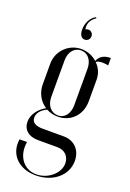

<svg xmlns="http://www.w3.org/2000/svg" viewBox="-161 -735 657 967"><g transform="rotate(20 167.0 -251.5)"><path d="M148 -602C142 -632 155 -656 181 -673L178 -678C150 -664 133 -631 133 -596C133 -568 144 -552 162 -552C178 -552 189 -564 189 -579C189 -595 177 -606 163 -606C159 -606 154 -605 148 -602ZM164 175C256 175 325 117 325 40C325 -18 287 -58 231 -58H118C78 -58 58 -71 58 -97C58 -121 76 -143 106 -156C124 -146 145 -141 167 -141C237 -141 288 -194 288 -267V-381C288 -414 276 -443 253 -465C260 -471 271 -474 286 -474C296 -474 308 -473 318 -470V-510C282 -510 259 -496 249 -469C227 -490 195 -502 164 -502C96 -502 41 -447 41 -379V-269C41 -224 62 -184 98 -161C58 -139 33 -102 33 -66C33 -23 64 4 114 4H219C258 4 284 30 284 68C284 121 227 169 165 169C96 169 53 109 66 32H26C13 114 71 175 164 175ZM103 -224V-419C103 -464 128 -495 165 -495C201 -495 226 -464 226 -419V-224C226 -178 202 -147 166 -147C129 -147 103 -178 103 -224Z"/></g></svg>

Font: Moniqa Display
Style: Regular
Weight: 400
Designer: Rajesh Rajput
Foundry: Rajesh Rajput
Version: Version 1.000